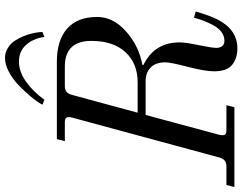

<svg xmlns="http://www.w3.org/2000/svg" viewBox="-131 -839 972 770"><g transform="rotate(-90 355.0 -454.0)"><path d="M-10 0 -2 -32H74Q100 -32 108 -59L269 -653Q272 -668 268 -674Q264 -680 250 -680H174L182 -712H493Q578 -712 625 -671Q672 -630 672 -550Q672 -486 614 -434.5Q556 -383 480 -369L479 -365Q570 -321 570 -220Q570 -196 559 -143Q548 -90 548 -72Q548 -58 555 -49Q562 -40 576 -40Q596 -40 612 -52Q628 -64 639.5 -86Q651 -108 657 -124Q663 -140 669 -162L694 -155Q676 -94 661 -66Q620 12 546 12Q506 12 480 -9Q454 -30 454 -81Q454 -118 472 -187Q490 -256 490 -277Q490 -316 469 -336Q448 -356 414 -356H279L199 -59Q196 -44 200 -38Q204 -32 218 -32H318L310 0ZM288 -388H410Q486 -388 531 -437Q576 -486 576 -574Q576 -627 550 -653.5Q524 -680 474 -680H394Q367 -680 360 -653ZM320 -770Q332 -792 353 -817Q374 -842 399 -866Q424 -890 453 -905Q482 -920 508 -920Q528 -920 546 -909.5Q564 -899 575 -883Q586 -867 594.5 -846.5Q603 -826 607 -807Q611 -788 612 -770L592 -762Q585 -808 559.5 -836Q534 -864 493 -864Q453 -864 413 -836Q373 -808 340 -762Z"/></g></svg>

Font: Old Standard TT
Style: Italic
Weight: 400
Italic angle: -15.2°
Designer: Alexey Kryukov <alexios@thessalonica.org.ru>
Version: Version 2.2